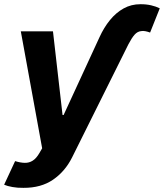

<svg xmlns="http://www.w3.org/2000/svg" viewBox="-54 -696 786 920"><path d="M58.2 204.1Q29.6 204.6 5.2 200.1Q-19.2 195.7 -34.2 189.1L18.4 76Q44 83.9 64.8 84.3Q85.5 84.8 102.8 73.8Q120 62.9 134.6 37.7L148 14.6L45.7 -545.9H199.8L245.7 -144.9H250.8L422.9 -518Q443.9 -564.2 472.9 -599.8Q501.8 -635.4 538.5 -655.7Q575.2 -676 619.1 -675.8Q646.1 -676 669.9 -670.6Q693.8 -665.1 711.5 -656.1L665.2 -540Q653.6 -544.4 642.5 -546.5Q631.3 -548.6 622.1 -546.9Q604.3 -545.1 590.7 -529.6Q577.1 -514.1 561.1 -483.4L291 59.2Q257.7 125.5 200.2 165Q142.7 204.6 58.2 204.1Z"/></svg>

Font: Inter Tight
Style: Italic
Weight: 400
Italic angle: -9.39999°
Designer: Rasmus Andersson
Foundry: rsms
Version: Version 3.002